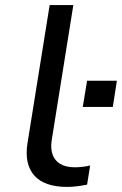

<svg xmlns="http://www.w3.org/2000/svg" viewBox="-20 -725 479 754"><path d="M243 9Q154 9 114.5 -36Q75 -81 88 -163L175 -705H268L183 -174Q178 -142 186.5 -118Q195 -94 217 -81Q239 -68 274 -68Q288 -68 305 -70Q322 -72 334 -75L322 0Q302 4 282.5 6.5Q263 9 243 9ZM305 -305 322 -408H439L423 -305Z"/></svg>

Font: Nunito Sans 10pt Expanded
Style: Italic
Weight: 400
Width: 7
Italic angle: -9°
Designer: Vernon Adams
Foundry: Vernon Adams
Version: Version 3.101;gftools[0.9.27]